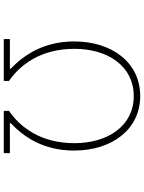

<svg xmlns="http://www.w3.org/2000/svg" viewBox="110 -890 779 1040"><g transform="rotate(90 500.0 -369.5)"><path d="M191 0H418V-28C329 -90 244 -201 244 -383C244 -564 338 -704 500 -704C661 -704 755 -564 755 -383C755 -201 670 -90 580 -28V0H809V-33H646V-37C721 -108 795 -214 795 -381C795 -586 680 -739 500 -739C318 -739 204 -586 204 -381C204 -214 279 -108 352 -37V-33H191Z"/></g></svg>

Font: Harano Aji Gothic CN ExtraLight
Style: Regular
Weight: 250
Foundry: Masamichi Hosoda
Version: HaranoAjiGothicCN-ExtraLight version 20230610;ttx 4.39.4